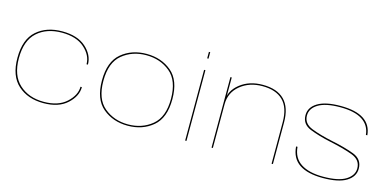

<svg xmlns="http://www.w3.org/2000/svg" viewBox="-70 -1141 3146 1546"><g transform="rotate(15 1503.5 -368.0)"><path d="M334.5 4.5Q461 4.5 531.5 -59.8Q602 -124 602 -200.5H590.5Q590.5 -130 523 -68.2Q455.5 -6.5 334.5 -6.5Q209.5 -6.5 130.5 -78.8Q51.5 -151 51.5 -294.5Q51.5 -441.5 129.5 -512Q207.5 -582.5 334.5 -582.5Q456 -582.5 523.2 -522.5Q590.5 -462.5 590.5 -388H602Q602 -468.5 532 -531Q462 -593.5 334.5 -593.5Q204 -593.5 121.8 -521.2Q39.5 -449 39.5 -294.5Q39.5 -143.5 121.8 -69.5Q204 4.5 334.5 4.5Z M1037.5 4.5Q1161 4.5 1246 -66.8Q1331 -138 1331 -294.5Q1331 -452 1246 -523Q1161 -594 1037.5 -594Q914.5 -594 829.2 -523Q744 -452 744 -294.5Q744 -138 829.2 -66.8Q914.5 4.5 1037.5 4.5ZM1037.5 -6.5Q921 -6.5 838.5 -74.8Q756 -143 756 -294.5Q756 -447 838.5 -515Q921 -583 1037.5 -583Q1154.5 -583 1237 -515Q1319.5 -447 1319.5 -294.5Q1319.5 -143 1237 -74.8Q1154.5 -6.5 1037.5 -6.5Z M1516.5 0H1527.5V-589.5H1516.5ZM1516.5 -739.5V-685.5H1527.5V-739.5Z M1736.5 0H1747.5V-412.5V-588H1736.5ZM2237 0H2248V-345.5Q2248 -471.5 2186.5 -533.5Q2125 -595.5 2006 -595.5Q1893.5 -595.5 1817.8 -535.8Q1742 -476 1742 -391L1747.5 -364.5Q1747.5 -462 1821.8 -523.2Q1896 -584.5 2005.5 -584.5Q2118 -584.5 2177.5 -526Q2237 -467.5 2237 -346Z M2663.5 4.5Q2795.5 4.5 2860.5 -36Q2925.5 -76.5 2925.5 -142Q2925.5 -221.5 2847.8 -251Q2770 -280.5 2663.5 -302Q2558.5 -324 2485 -352.8Q2411.5 -381.5 2411.5 -449Q2411.5 -508.5 2472.5 -545.5Q2533.5 -582.5 2654.5 -582.5Q2776 -582.5 2839.5 -540.8Q2903 -499 2910.5 -420.5H2922.5Q2915 -506 2848.5 -549.8Q2782 -593.5 2654.5 -593.5Q2529.5 -593.5 2464.5 -554.2Q2399.5 -515 2399.5 -449Q2399.5 -374 2473.5 -344.2Q2547.5 -314.5 2651 -292.5Q2759 -270 2836.2 -241.8Q2913.5 -213.5 2913.5 -142Q2913.5 -83.5 2852.8 -45Q2792 -6.5 2663.5 -6.5Q2545.5 -6.5 2478.2 -50.5Q2411 -94.5 2403.5 -185.5H2391.5Q2399 -88 2468 -41.8Q2537 4.5 2663.5 4.5Z"/></g></svg>

Font: Anybody Expanded Thin
Style: Regular
Weight: 250
Width: 7
Version: Version 1.113;gftools[0.9.25]